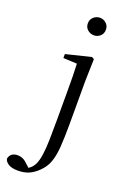

<svg xmlns="http://www.w3.org/2000/svg" viewBox="-271 -829 773 1161"><g transform="rotate(20 116.0 -248.5)"><path d="M7.9 271Q-32.3 271 -53.8 257.4Q-75.3 243.8 -78.7 224.9Q-69.5 183.9 -24 183.9Q-5.9 183.9 9.8 190.9Q25.6 197.9 42.7 215.4L76.1 245.6V252.4H47.8V242.8Q62.5 234.9 75.9 223.3Q89.4 211.6 98.3 194.2Q111.3 168.3 117.1 126.6Q123 84.8 124.2 28.4Q125.5 -28 125.5 -96V-287.7Q125.5 -338.3 124.9 -379.9Q124.3 -421.6 122.3 -458.9L34.1 -463V-488.6L194.9 -528L209.7 -519.4L205.9 -380.2V-104.3Q205.9 -13.2 201.4 46.9Q196.9 106.9 182.4 146.4Q168 185.8 137.4 215.6Q108.3 244.9 77.3 258Q46.3 271 7.9 271ZM159.6 -655Q136.3 -655 118.7 -670.5Q101.1 -686 101.1 -711.1Q101.1 -735.9 118.7 -751.8Q136.3 -767.7 159.6 -767.7Q182.8 -767.7 200 -751.8Q217.2 -735.9 217.2 -711.1Q217.2 -686 200 -670.5Q182.8 -655 159.6 -655Z"/></g></svg>

Font: Noto Serif SC
Style: Regular
Weight: 200
Designer: Ryoko NISHIZUKA 西塚涼子 (kana & ideographs); Frank Grießhammer (Latin, Greek & Cyrillic); Wenlong ZHANG 张文龙 (bopomofo); San
Foundry: Adobe
Version: Version 2.001;hotconv 1.1.0;makeotfexe 2.6.0